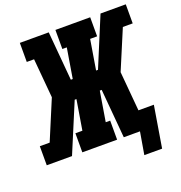

<svg xmlns="http://www.w3.org/2000/svg" viewBox="-155 -865 1070 1136"><g transform="rotate(-20 379.5 -297.0)"><path d="M672 141H560L584 0H482L455 -308H443L412 -120H440V0H221V-120H265L296 -308H285L156 0H-3V-120H59L163 -368L141 -615H95V-735H277L304 -427H316L347 -615H319V-735H538V-615H494L463 -427H475L603 -735H762V-615H700L596 -368L618 -120H715Z"/></g></svg>

Font: Iosevka Etoile Heavy Oblique
Style: Regular
Weight: 900
Italic angle: -9°
Designer: Belleve Invis
Foundry: Belleve Invis
Version: Version 15.5.2; ttfautohint (v1.8.4)